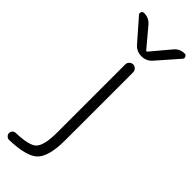

<svg xmlns="http://www.w3.org/2000/svg" viewBox="-336 -794 1008 1008"><g transform="rotate(45 168.5 -289.5)"><path d="M281.2 -749Q303.7 -776.4 339.8 -776.4Q349.6 -776.4 353.5 -766.6Q355.5 -762.7 355.5 -759.8Q355.5 -753.9 351.6 -750L248 -631.8Q224.6 -605.5 189 -605.5Q153.3 -605.5 129.9 -631.8L26.4 -750Q19.5 -757.8 23.9 -767.1Q28.3 -776.4 39.1 -776.4Q74.2 -776.4 97.7 -749L184.6 -645.5Q189.5 -639.6 194.3 -645.5ZM159.2 -515.6Q159.2 -527.3 168 -536.1Q176.8 -544.9 188.5 -544.9Q200.2 -544.9 209 -536.1Q217.8 -527.3 217.8 -515.6V-9.8Q217.8 114.3 171.9 155.3Q130.9 192.4 7.8 196.3Q7.8 196.3 6.8 196.3Q-2.9 196.3 -9.8 188.5Q-17.6 181.6 -17.6 170.9Q-17.6 160.2 -10.3 152.8Q-2.9 145.5 7.8 145.5Q101.6 142.6 128.9 117.2Q159.2 88.9 159.2 -9.8Z"/></g></svg>

Font: Gen Jyuu Gothic Light
Style: Regular
Weight: 200
Designer: [Source Han Sans]
Ryoko NISHIZUKA  (kana & ideographs); Paul D. Hunt (Latin, Greek & Cyrillic); Wenlong ZHANG  (bopomofo
Version: Version 1.002.20150607